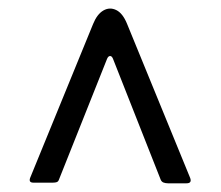

<svg xmlns="http://www.w3.org/2000/svg" viewBox="-20 -560 516 448"><path d="M243.7 -422.7Q241.1 -429.3 236.9 -429.3Q232.6 -429.3 229.8 -422.7L117.7 -141.3Q116.2 -136.5 112.6 -135.1Q109 -133.8 103.3 -133.8H58Q45 -133.8 51.4 -147.6L197.2 -504Q206.5 -527 221.2 -535.5Q236 -544 251.3 -536.5Q266.5 -529 276.5 -504.3L423.8 -144.6Q428.2 -132.3 415.3 -132.3H371.8Q366.5 -132.3 361.7 -134Q357 -135.8 355 -140.6Z"/></svg>

Font: Libre Franklin Thin
Style: Regular
Weight: 100
Designer: Pablo Impallari, Rodrigo Fuenzalida, Nhung Nguyen
Foundry: Impallari Type
Version: Version 3.000